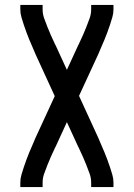

<svg xmlns="http://www.w3.org/2000/svg" viewBox="-20 -540 540 775"><path d="M62 215V197Q62 181 66.5 165.5Q71 150 76 135Q81 120 86.5 105Q92 90 98 75.5Q104 61 110.5 46.5Q117 32 123 17L201 -152L123 -322Q117 -337 110.5 -351.5Q104 -366 98 -380.5Q92 -395 86.5 -410Q81 -425 76 -440Q71 -455 66.5 -470.5Q62 -486 62 -502V-520H152V-502Q152 -483 158.5 -465.5Q165 -448 171.5 -431Q178 -414 185.5 -397.5Q193 -381 201 -364V-363Q202 -362 203 -360Q204 -358 205 -356L250 -258L295 -356Q296 -358 297 -360Q298 -362 299 -363V-364Q307 -381 314.5 -397.5Q322 -414 328.5 -431Q335 -448 341.5 -465.5Q348 -483 348 -502V-520H438V-502Q438 -486 433.5 -470.5Q429 -455 424 -440Q419 -425 413.5 -410Q408 -395 402 -380.5Q396 -366 389.5 -351.5Q383 -337 377 -322L299 -153L377 17Q383 32 389.5 46.5Q396 61 402 75.5Q408 90 413.5 105Q419 120 424 135Q429 150 433.5 165.5Q438 181 438 197V215H348V197Q348 178 341.5 160.5Q335 143 328.5 126Q322 109 314.5 92.5Q307 76 299 59V58Q298 57 297 55Q296 53 295 51L250 -47L205 51Q204 53 203 55Q202 57 201 58V59Q193 76 185.5 92.5Q178 109 171.5 126Q165 143 158.5 160.5Q152 178 152 197V215Z"/></svg>

Font: Iosevka Curly Medium
Style: Regular
Weight: 500
Monospace: yes
Designer: Belleve Invis
Foundry: Belleve Invis
Version: Version 22.1.2; ttfautohint (v1.8.4)